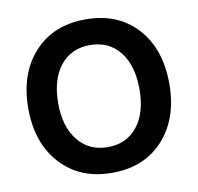

<svg xmlns="http://www.w3.org/2000/svg" viewBox="-78 -767 879 854"><g transform="rotate(-10 361.5 -339.5)"><path d="M361.5 -570Q276 -570 227 -508Q178 -446 178 -339.5Q178 -233 228 -171Q278 -109 362.5 -109Q447 -109 496 -170.5Q545 -232 545 -339Q545 -446 496 -508Q447 -570 361.5 -570ZM362 -686Q508 -686 594 -591.5Q680 -497 680 -340Q680 -183 593.5 -88Q507 7 362 7Q217 7 130 -88Q43 -183 43 -339.5Q43 -496 129.5 -591Q216 -686 362 -686Z"/></g></svg>

Font: Hind Mysuru SemiBold
Style: Regular
Weight: 600
Designer: Manushi Parikh, Hitesh Malaviya
Foundry: Indian Type Foundry
Version: Version 0.703;PS 1.0;hotconv 1.0.86;makeotf.lib2.5.63406